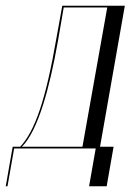

<svg xmlns="http://www.w3.org/2000/svg" viewBox="-102 -515 458 666"><path d="M-76 131 -53 0H230L207 131H268L292 -6H245L331 -495H114L94 -384C57 -169 19 -60 -32 -6H-58L-82 131ZM-26 -6C30 -62 70 -209 99 -373L119 -489H270L184 -6Z"/></svg>

Font: Moniqa Ita Display
Style: Italic
Weight: 400
Italic angle: -10°
Designer: Rajesh Rajput
Foundry: Rajesh Rajput
Version: Version 1.000